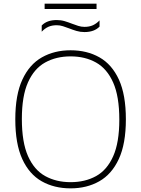

<svg xmlns="http://www.w3.org/2000/svg" viewBox="-20 -1025 775 1054"><path d="M367.5 9Q277.5 9 209 -29.8Q140.5 -68.5 102.2 -152Q64 -235.5 64 -370Q64 -504.5 102.8 -588Q141.5 -671.5 210 -710.2Q278.5 -749 367.5 -749Q457.5 -749 526 -710.2Q594.5 -671.5 632.8 -588Q671 -504.5 671 -370Q671 -235.5 632.2 -152Q593.5 -68.5 525 -29.8Q456.5 9 367.5 9ZM367.5 -25Q447 -25 507.2 -58.2Q567.5 -91.5 601.2 -167Q635 -242.5 635 -368Q635 -496 601.2 -572Q567.5 -648 507.2 -681.8Q447 -715.5 367.5 -715.5Q288.5 -715.5 228 -682Q167.5 -648.5 133.8 -573.2Q100 -498 100 -372Q100 -244 133.8 -168Q167.5 -92 228 -58.5Q288.5 -25 367.5 -25ZM443.5 -849Q420.5 -849 399.8 -855.2Q379 -861.5 360 -869Q342.5 -875.5 325.8 -881Q309 -886.5 291.5 -886.5Q265 -886.5 245.5 -877.8Q226 -869 209 -851V-885Q237.5 -915 291.5 -915Q314.5 -915 335.2 -908.8Q356 -902.5 375 -895Q392.5 -888.5 409.2 -883Q426 -877.5 443.5 -877.5Q470 -877.5 489.5 -886.2Q509 -895 526.5 -913V-879Q497.5 -849 443.5 -849ZM225 -975.5V-1005H510V-975.5Z"/></svg>

Font: Encode Sans Semi Expanded Thin
Style: Regular
Weight: 100
Width: 6
Designer: Multiple Designers
Foundry: Impallari Type
Version: Version 3.000; ttfautohint (v1.8.3) -l 8 -r 50 -G 200 -x 14 